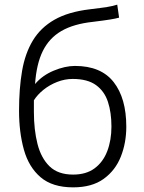

<svg xmlns="http://www.w3.org/2000/svg" viewBox="-20 -796 620 827"><path d="M295 11Q206 11 155 -32.5Q104 -76 83 -151Q62 -226 62 -319Q62 -414 75 -490Q88 -566 121.5 -621.5Q155 -677 214.5 -711Q274 -745 367 -756Q417 -762 442 -766Q467 -770 485 -776L493 -720Q479 -716 454.5 -712Q430 -708 381 -702Q297 -693 244.5 -662.5Q192 -632 164.5 -576.5Q137 -521 131 -434Q162 -471 211 -491.5Q260 -512 303 -512Q415 -512 469.5 -442.5Q524 -373 524 -250Q524 -181 500.5 -121.5Q477 -62 426.5 -25.5Q376 11 295 11ZM295 -44Q351 -44 387.5 -71Q424 -98 442 -145Q460 -192 460 -251Q460 -311 445 -357Q430 -403 393.5 -429.5Q357 -456 293 -456Q259 -456 226 -443Q193 -430 167 -409Q141 -388 126 -364Q126 -356 126 -341Q126 -326 126 -314Q126 -237 141.5 -176Q157 -115 193.5 -79.5Q230 -44 295 -44Z"/></svg>

Font: Ubuntu Sans Light
Style: Regular
Weight: 300
Designer: Dalton Maag Ltd
Foundry: Dalton Maag Ltd
Version: Version 1.006; ttfautohint (v1.8.4.7-5d5b)